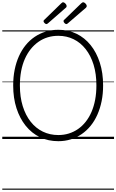

<svg xmlns="http://www.w3.org/2000/svg" viewBox="-20 -1223 1023 1689"><path d="M493 19Q404 19 331.5 -16Q259 -51 206.5 -116Q154 -181 125 -271Q96 -361 96 -471Q96 -545 109 -609.5Q122 -674 146.5 -728.5Q171 -783 206 -826Q241 -869 285.5 -899Q330 -929 382 -945Q434 -961 493 -961Q581 -961 653 -926Q725 -891 777 -826.5Q829 -762 858 -672Q887 -582 887 -472Q887 -398 874 -333.5Q861 -269 836.5 -214Q812 -159 777 -116Q742 -73 698 -43Q654 -13 602.5 3Q551 19 493 19ZM493 -35Q542 -35 585.5 -48.5Q629 -62 666.5 -88Q704 -114 734 -152Q764 -190 785 -238.5Q806 -287 817 -345.5Q828 -404 828 -472Q828 -573 803.5 -653Q779 -733 734 -790.5Q689 -848 627.5 -878Q566 -908 493 -908Q443 -908 399 -894.5Q355 -881 317.5 -854.5Q280 -828 250 -790.5Q220 -753 198.5 -704.5Q177 -656 166 -597.5Q155 -539 155 -471Q155 -370 180 -289.5Q205 -209 250 -152Q295 -95 357 -65Q419 -35 493 -35ZM388 -1011Q381 -1011 372 -1020Q363 -1029 363 -1036Q363 -1038 364 -1041.5Q365 -1045 369 -1048L519 -1194Q524 -1197 527 -1200Q530 -1203 534 -1203Q541 -1203 548.5 -1197.5Q556 -1192 561 -1184.5Q566 -1177 566 -1170Q566 -1166 565 -1162.5Q564 -1159 559 -1155L402 -1018Q397 -1015 394.5 -1013Q392 -1011 388 -1011ZM564 -1011Q556 -1011 547.5 -1020Q539 -1029 539 -1036Q539 -1038 539.5 -1041.5Q540 -1045 544 -1048L695 -1194Q700 -1197 703.5 -1200Q707 -1203 711 -1203Q718 -1203 725.5 -1197.5Q733 -1192 738 -1184.5Q743 -1177 743 -1170Q743 -1166 741.5 -1162.5Q740 -1159 736 -1155L577 -1018Q573 -1015 570 -1013Q567 -1011 564 -1011ZM0 436H983V446H0ZM0 -20H983V0H0ZM0 -505H983V-500H0ZM0 -956H983V-946H0Z"/></svg>

Font: Playwrite HU Guides
Style: Regular
Weight: 400
Designer: Veronika Burian, José Scaglione
Foundry: TypeTogether
Version: Version 1.003